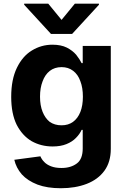

<svg xmlns="http://www.w3.org/2000/svg" viewBox="-20 -792 673 1028"><path d="M305.7 215.8Q232.4 215.8 180.7 196.3Q127.9 175.8 96.7 141.6Q66.4 106.4 56.6 63.5Q103.5 57.6 196.3 44.9Q203.1 61.5 216.8 75.2Q230.5 89.8 253.9 98.6Q276.4 107.4 309.6 107.4Q359.4 107.4 391.6 83Q422.9 59.6 422.9 2.9Q422.9 -30.3 422.9 -96.7Q421.9 -96.7 417 -96.7Q407.2 -74.2 386.7 -53.7Q367.2 -33.2 335.9 -20.5Q304.7 -7.8 261.7 -7.8Q200.2 -7.8 149.4 -36.1Q99.6 -65.4 69.3 -124Q40 -183.6 40 -273.4Q40 -366.2 70.3 -428.7Q100.6 -491.2 150.4 -521.5Q201.2 -552.7 260.7 -552.7Q306.6 -552.7 337.9 -537.1Q368.2 -521.5 387.7 -499Q406.2 -475.6 417 -454.1Q418.9 -454.1 422.9 -454.1Q422.9 -476.6 422.9 -545.9Q460 -545.9 573.2 -545.9Q573.2 -408.2 573.2 4.9Q573.2 75.2 539.1 122.1Q504.9 168.9 444.3 192.4Q383.8 215.8 305.7 215.8ZM309.6 -121.1Q345.7 -121.1 371.1 -139.6Q396.5 -158.2 410.2 -192.4Q423.8 -226.6 423.8 -274.4Q423.8 -322.3 410.2 -357.4Q397.5 -393.6 371.1 -413.1Q345.7 -432.6 309.6 -432.6Q272.5 -432.6 246.1 -412.1Q220.7 -391.6 208 -356.4Q194.3 -321.3 194.3 -274.4Q194.3 -227.5 208 -193.4Q221.7 -159.2 246.1 -139.6Q272.5 -121.1 309.6 -121.1ZM238.3 -772.5Q255.9 -750 309.6 -685.5Q327.1 -707 380.9 -772.5Q413.1 -772.5 509.8 -772.5Q509.8 -770.5 509.8 -766.6Q473.6 -727.5 366.2 -610.4Q337.9 -610.4 252.9 -610.4Q216.8 -649.4 109.4 -766.6Q109.4 -768.6 109.4 -772.5Q141.6 -772.5 238.3 -772.5Z"/></svg>

Font: DeepSea
Style: Bold
Weight: 700
Designer: Stem
Version: Version 3.019;git-0a5106e0b